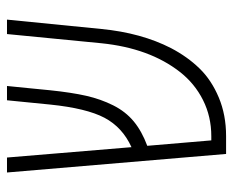

<svg xmlns="http://www.w3.org/2000/svg" viewBox="-79 -591 670 552"><g transform="rotate(-90 256.0 -315.0)"><path d="M140.6 0H89.4L36.1 -629.9H79.1L108.9 -272Q166 -297.9 193.4 -349.6Q220.7 -401.4 231.4 -505.9L243.7 -629.9H284.7L272.5 -505.9Q266.1 -444.3 256.6 -402.3Q247.1 -360.4 229.2 -324.7Q211.4 -289.1 183.1 -265.6Q154.8 -242.2 112.8 -226.6L128.4 -42.5H140.6Q196.8 -42.5 244.4 -66.4Q292 -90.3 325.2 -132.8Q393.6 -220.2 407.7 -358.9L434.1 -629.9H475.6L448.7 -358.9Q437.5 -243.7 393.6 -158.2Q368.7 -110.8 335.2 -76.4Q301.8 -42 251.7 -21Q201.7 0 140.6 0Z"/></g></svg>

Font: Open Sans Hebrew Condensed Light
Style: Regular
Weight: 300
Width: 3
Foundry: Ascender Corporation, Yanek Iontef
Version: Version 2.001;PS 002.001;hotconv 1.0.70;makeotf.lib2.5.58329